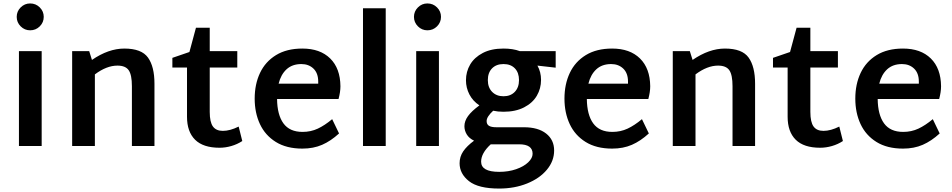

<svg xmlns="http://www.w3.org/2000/svg" viewBox="-20 -848 5529 1115"><path d="M77 -750Q77 -782 100 -805Q123 -828 155 -828Q188 -828 211 -805Q234 -782 234 -750Q234 -718 211 -695Q188 -672 155 -672Q123 -672 100 -695Q77 -718 77 -750ZM90 -551H222V0H90Z M877 -362V0H746V-347Q746 -413 727.5 -440Q709 -467 662 -467Q599 -467 531 -416V0H399V-551H498L514 -500Q610 -566 702 -566Q802 -566 839.5 -513.5Q877 -461 877 -362Z M1387 -29Q1358 -10 1323.5 0Q1289 10 1255 10Q1160 10 1113 -36.5Q1066 -83 1066 -170V-456H981V-512L1080 -546L1118 -687H1198V-551H1358V-456H1198V-198Q1198 -139 1216.5 -113.5Q1235 -88 1274 -88Q1316 -88 1366 -113Z M1909 -156 1949 -73Q1901 -29 1850.5 -7Q1800 15 1736 15Q1644 15 1582 -23.5Q1520 -62 1489.5 -127.5Q1459 -193 1459 -275Q1459 -359 1490 -424.5Q1521 -490 1583 -528Q1645 -566 1736 -566Q1839 -566 1897.5 -508.5Q1956 -451 1957 -347Q1957 -314 1946 -273H1589Q1590 -181 1626 -131.5Q1662 -82 1737 -82Q1785 -82 1825.5 -101Q1866 -120 1909 -156ZM1598 -362H1828V-374Q1828 -423 1800.5 -449.5Q1773 -476 1730 -476Q1677 -476 1644 -445.5Q1611 -415 1598 -362Z M2088 -800H2220V0H2088Z M2384 -750Q2384 -782 2407 -805Q2430 -828 2462 -828Q2495 -828 2518 -805Q2541 -782 2541 -750Q2541 -718 2518 -695Q2495 -672 2462 -672Q2430 -672 2407 -695Q2384 -718 2384 -750ZM2397 -551H2529V0H2397Z M3207 -455 3101 -467Q3122 -430 3122 -384Q3122 -334 3097.5 -292Q3073 -250 3023.5 -224.5Q2974 -199 2904 -199Q2871 -199 2844 -205Q2806 -170 2806 -145Q2806 -126 2819.5 -117.5Q2833 -109 2863 -109H3023Q3105 -109 3151.5 -72.5Q3198 -36 3198 26Q3198 87 3156 137.5Q3114 188 3041 217.5Q2968 247 2879 247Q2758 247 2703.5 204Q2649 161 2649 100Q2649 62 2670 31Q2691 0 2733 -31Q2704 -45 2690.5 -67.5Q2677 -90 2677 -115Q2677 -145 2698 -174Q2719 -203 2764 -236Q2726 -261 2706 -299.5Q2686 -338 2686 -382Q2686 -432 2710.5 -473.5Q2735 -515 2784 -540.5Q2833 -566 2904 -566Q2959 -566 2999 -551H3207ZM2994 -383Q2994 -426 2970 -451Q2946 -476 2904 -476Q2862 -476 2837.5 -451Q2813 -426 2813 -383Q2813 -340 2838 -314.5Q2863 -289 2904 -289Q2945 -289 2969.5 -314.5Q2994 -340 2994 -383ZM2995 -10H2844H2830Q2774 41 2774 91Q2774 150 2879 150Q2933 150 2977.5 134.5Q3022 119 3047.5 94.5Q3073 70 3073 45Q3073 -10 2995 -10Z M3708 -156 3748 -73Q3700 -29 3649.5 -7Q3599 15 3535 15Q3443 15 3381 -23.5Q3319 -62 3288.5 -127.5Q3258 -193 3258 -275Q3258 -359 3289 -424.5Q3320 -490 3382 -528Q3444 -566 3535 -566Q3638 -566 3696.5 -508.5Q3755 -451 3756 -347Q3756 -314 3745 -273H3388Q3389 -181 3425 -131.5Q3461 -82 3536 -82Q3584 -82 3624.5 -101Q3665 -120 3708 -156ZM3397 -362H3627V-374Q3627 -423 3599.5 -449.5Q3572 -476 3529 -476Q3476 -476 3443 -445.5Q3410 -415 3397 -362Z M4365 -362V0H4234V-347Q4234 -413 4215.5 -440Q4197 -467 4150 -467Q4087 -467 4019 -416V0H3887V-551H3986L4002 -500Q4098 -566 4190 -566Q4290 -566 4327.5 -513.5Q4365 -461 4365 -362Z M4875 -29Q4846 -10 4811.5 0Q4777 10 4743 10Q4648 10 4601 -36.5Q4554 -83 4554 -170V-456H4469V-512L4568 -546L4606 -687H4686V-551H4846V-456H4686V-198Q4686 -139 4704.5 -113.5Q4723 -88 4762 -88Q4804 -88 4854 -113Z M5397 -156 5437 -73Q5389 -29 5338.5 -7Q5288 15 5224 15Q5132 15 5070 -23.5Q5008 -62 4977.5 -127.5Q4947 -193 4947 -275Q4947 -359 4978 -424.5Q5009 -490 5071 -528Q5133 -566 5224 -566Q5327 -566 5385.5 -508.5Q5444 -451 5445 -347Q5445 -314 5434 -273H5077Q5078 -181 5114 -131.5Q5150 -82 5225 -82Q5273 -82 5313.5 -101Q5354 -120 5397 -156ZM5086 -362H5316V-374Q5316 -423 5288.5 -449.5Q5261 -476 5218 -476Q5165 -476 5132 -445.5Q5099 -415 5086 -362Z"/></svg>

Font: MartelSansBold
Style: Bold
Weight: 700
Designer: Dan Reynolds and Mathieu Réguer
Foundry: Dan Reynolds and Mathieu Réguer
Version: Version 1.002; ttfautohint (v1.1) -l 5 -r 5 -G 72 -x 0 -D la